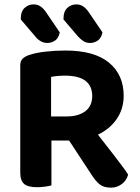

<svg xmlns="http://www.w3.org/2000/svg" viewBox="-20 -854 642 883"><path d="M214.9 -318.5H287Q339.9 -318.5 372 -342.2Q404.1 -366 404.1 -412.5Q404.1 -458.6 372.9 -482.4Q341.8 -506.1 278.9 -506.1Q261.2 -506.1 245.2 -504.6Q229.3 -503.1 214.9 -500.4ZM298.9 -207.6H73.2V-554.1Q73.2 -573.4 84 -583.9Q94.8 -594.4 112.8 -600.7Q145.1 -611.7 189.2 -616.6Q233.4 -621.6 280.6 -621.6Q414.2 -621.6 481.5 -565.7Q548.8 -509.7 548.8 -413.8Q548.8 -353.5 516.8 -306.8Q484.9 -260.2 428.9 -233.9Q372.9 -207.6 298.9 -207.6ZM275.1 -242.1 400.5 -273.5Q424.5 -241.8 449.9 -209.7Q475.3 -177.6 498.3 -147.6Q521.4 -117.5 540.1 -92.6Q558.8 -67.8 569.4 -51.1Q561.5 -22.9 539.4 -7Q517.3 9 490.8 9Q456.6 9 438 -6.4Q419.4 -21.9 402.8 -47.8ZM73.2 -259.9H216.5V-1.3Q207.2 1.3 188.7 4.1Q170.1 7 150.2 7Q108.4 7 90.8 -8.3Q73.2 -23.6 73.2 -60.4ZM142.3 -686.3 75.7 -764.4V-770.1Q75.7 -801.6 93.3 -817.7Q110.8 -833.8 134.4 -833.8Q153.3 -833.8 167.4 -823.7Q181.6 -813.6 192.8 -796.3L254.9 -704.9Q249.3 -678.4 233 -667.4Q216.7 -656.4 197.1 -656.4Q180.9 -656.4 166.3 -665.1Q151.6 -673.7 142.3 -686.3ZM338.8 -686.3 272.1 -764.4V-770.1Q272.1 -801.3 289.5 -817.5Q307 -833.8 330.9 -833.8Q349.8 -833.8 363.9 -823.7Q378 -813.6 389.3 -796.3L451.4 -704.9Q445.7 -678.4 429.5 -667.4Q413.2 -656.4 393.6 -656.4Q376 -656.4 362.9 -665.4Q349.8 -674.4 338.8 -686.3Z"/></svg>

Font: Baloo Tamma 2
Style: Regular
Weight: 400
Designer: Divya Kowshik, Shuchita Grover and Ek Type
Foundry: Ek Type
Version: Version 1.700